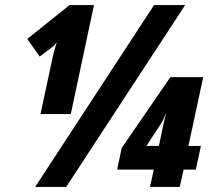

<svg xmlns="http://www.w3.org/2000/svg" viewBox="-20 -734 843 754"><path d="M118 0H240L707 -714H585ZM187 -510 139 -286H258L349 -714H253L87 -581L136 -512L188 -551C191 -554 198 -561 203 -567C197 -549 192 -533 187 -510ZM569 0H686L701 -68H749L769 -161H720L778 -431H649L458 -153L440 -68H584ZM555 -161 612 -248C621 -262 626 -277 633 -292C627 -271 625 -260 622 -247L604 -161Z"/></svg>

Font: Noto Sans ExtraCondensed Black
Style: Italic
Weight: 900
Width: 2
Italic angle: -12°
Designer: Monotype Design Team
Foundry: Monotype Imaging Inc.
Version: Version 2.013